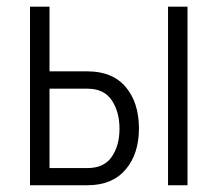

<svg xmlns="http://www.w3.org/2000/svg" viewBox="-20 -548 650 568"><path d="M534.7 0H477.1V-528.3H534.7ZM126.5 -285.6V-50.8H238.8Q287.6 -50.8 310.5 -84Q333.5 -117.2 333.5 -167Q333.5 -217.3 310.5 -251.5Q287.6 -285.6 238.8 -285.6ZM126.5 -336.9H238.8Q312.5 -336.9 351.6 -291Q390.6 -245.1 391.1 -168.9Q391.1 -92.8 351.6 -46.4Q312 0 238.8 0H68.8V-528.3H126.5Z"/></svg>

Font: RobotoCondensed-Light
Style: Light
Weight: 300
Designer: Google
Version: Version 1.200311; 2013